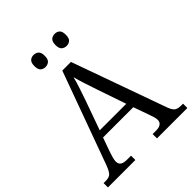

<svg xmlns="http://www.w3.org/2000/svg" viewBox="-247 -1051 1193 1193"><g transform="rotate(-45 349.0 -454.5)"><path d="M0 0V-38H18Q48 -38 62 -51Q76 -64 92 -107L313 -714H389L611 -93Q623 -60 637.5 -49Q652 -38 682 -38H698V0H431V-38H460Q516 -38 516 -79Q516 -91 511 -106.5Q506 -122 502 -134L464 -241H198L162 -140Q158 -128 153 -109.5Q148 -91 148 -80Q148 -58 162 -48Q176 -38 207 -38H241V0ZM215 -287H448L384 -474Q370 -515 356 -558Q342 -601 333 -636Q326 -604 312.5 -564Q299 -524 285 -483ZM441 -803Q422 -803 408.5 -814.5Q395 -826 395 -856Q395 -886 408.5 -897.5Q422 -909 441 -909Q460 -909 473 -897.5Q486 -886 486 -856Q486 -826 473 -814.5Q460 -803 441 -803ZM255 -803Q236 -803 223 -814.5Q210 -826 210 -856Q210 -886 223 -897.5Q236 -909 255 -909Q274 -909 287.5 -897.5Q301 -886 301 -856Q301 -826 287.5 -814.5Q274 -803 255 -803Z"/></g></svg>

Font: Noto Serif Hentaigana
Style: Regular
Weight: 400
Designer: Kazuhiro Yamada
Foundry: nipponia
Version: Version 1.000; ttfautohint (v1.8.4.7-5d5b)